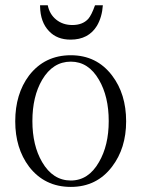

<svg xmlns="http://www.w3.org/2000/svg" viewBox="-20 -695 540 732"><path d="M250 -484.4Q150.4 -484.4 90.8 -407.2Q38.1 -336.9 38.1 -232.4Q38.1 -129.9 90.8 -59.6Q150.4 17.6 250 17.6Q348.6 17.6 407.2 -59.6Q460.9 -129.9 460.9 -232.4Q460.9 -336.9 407.2 -407.2Q348.6 -484.4 250 -484.4ZM250 -460Q317.4 -460 357.4 -390.6Q394.5 -327.1 394.5 -233.4Q394.5 -140.6 357.4 -77.1Q317.4 -6.8 250 -6.8Q181.6 -6.8 140.6 -77.1Q103.5 -140.6 103.5 -233.4Q103.5 -327.1 140.6 -390.6Q181.6 -460 250 -460ZM342.8 -674.8 341.8 -673.8Q329.1 -637.7 316.4 -623Q294.9 -599.6 255.9 -599.6Q219.7 -599.6 194.3 -620.1Q168.9 -640.6 162.1 -674.8H132.8V-670.9Q133.8 -610.4 167 -576.2Q197.3 -543.9 249 -543.9Q317.4 -543.9 349.6 -596.7Q369.1 -629.9 372.1 -674.8Z"/></svg>

Font: BatangChe
Style: Regular
Weight: 400
Monospace: yes
Version: Version 2.21